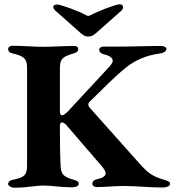

<svg xmlns="http://www.w3.org/2000/svg" viewBox="-20 -868 812 894"><path d="M247 -847C235 -847 228 -843 228 -835C228 -830 231 -825 236 -820L341 -727C364 -706 373 -698 391 -698C410 -698 419 -706 442 -727L546 -819C551 -824 553 -830 553 -835C553 -843 547 -848 537 -848C520 -848 436 -816 403 -798C399 -796 395 -794 391 -794C387 -794 384 -796 379 -798C348 -816 262 -847 247 -847ZM46 6C112 6 142 -4 184 -4C222 -4 256 4 318 4C332 4 347 -2 347 -12C347 -24 334 -28 320 -32C269 -46 264 -62 262 -100C259 -164 259 -221 259 -282C259 -292 262 -298 268 -298C275 -298 283 -293 292 -282L455 -93C465 -80 472 -70 472 -60C471 -48 459 -39 430 -33C417 -30 410 -23 410 -12C410 -3 420 3 430 3C477 3 511 -2 555 -2C618 -2 673 5 734 5C759 5 772 -2 772 -12C772 -24 755 -28 741 -32C688 -47 666 -67 638 -97L399 -365C389 -376 389 -387 398 -395C459 -453 511 -510 571 -557C610 -587 658 -610 725 -619C739 -621 755 -628 755 -640C755 -649 742 -654 729 -654C660 -654 598 -651 531 -651H462C453 -651 442 -646 442 -637C442 -625 450 -619 464 -615C491 -609 505 -598 505 -585C505 -576 497 -566 486 -554L294 -347C284 -338 276 -331 269 -331C263 -331 259 -337 259 -347V-550C259 -590 268 -604 322 -619C336 -623 344 -627 344 -640C344 -649 337 -654 326 -654C281 -654 220 -650 181 -650C140 -650 84 -655 38 -655C28 -655 18 -649 18 -640C18 -629 25 -622 39 -619C92 -607 106 -595 106 -551V-98C106 -55 95 -42 44 -32C27 -29 18 -22 18 -11C18 -2 33 6 46 6Z"/></svg>

Font: EB Garamond
Style: Bold
Weight: 700
Designer: Georg Duffner and Octavio Pardo
Foundry: Georg Duffner
Version: Version 1.000;PS 001.000;hotconv 1.0.88;makeotf.lib2.5.64775